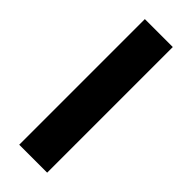

<svg xmlns="http://www.w3.org/2000/svg" viewBox="-235 -734 763 763"><g transform="rotate(45 146.5 -353.0)"><path d="M68 0V-706H225V0Z"/></g></svg>

Font: Outfit
Style: Bold
Weight: 700
Designer: Rodrigo Fuenzalida
Foundry: fragTYPE
Version: Version 1.100;gftools[0.9.27]